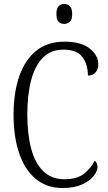

<svg xmlns="http://www.w3.org/2000/svg" viewBox="-20 -933 541 963"><path d="M295 10Q214 10 159 -36Q104 -82 76 -164.5Q48 -247 48 -358Q48 -469 77 -551.5Q106 -634 162.5 -679Q219 -724 303 -724Q386 -724 429.5 -690Q473 -656 473 -611Q473 -584 458.5 -569Q444 -554 421 -554Q421 -609 393.5 -646.5Q366 -684 298 -684Q235 -684 195 -643.5Q155 -603 136 -530Q117 -457 117 -358Q117 -260 136.5 -187Q156 -114 197.5 -74Q239 -34 303 -34Q366 -34 400.5 -61Q435 -88 455 -127Q469 -117 469 -94Q469 -75 450 -50.5Q431 -26 392 -8Q353 10 295 10ZM302 -813Q285 -813 274 -823.5Q263 -834 263 -863Q263 -891 274 -902Q285 -913 302 -913Q318 -913 330 -902Q342 -891 342 -863Q342 -834 330 -823.5Q318 -813 302 -813Z"/></svg>

Font: Noto Serif Lao Condensed Light
Style: Regular
Weight: 300
Width: 3
Designer: Monotype Design Team
Foundry: Monotype Imaging Inc.
Version: Version 2.003; ttfautohint (v1.8.4.7-5d5b)